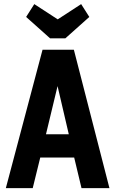

<svg xmlns="http://www.w3.org/2000/svg" viewBox="-20 -934 564 954"><path d="M9 0.8H142.6L180 -151.2H348.6L385 0.8H523.8L347 -687H191.4ZM208.4 -266.8 266 -506.2 321.8 -266.8ZM304.6 -743.4 423.8 -849.8 383.2 -913.6 266.8 -837.8 150.4 -913.6 109.8 -849.8 229 -743.4Z"/></svg>

Font: Secuela Light
Style: Regular
Weight: 300
Designer: Fernando Haro
Foundry: deFharo
Version: Version 1.708